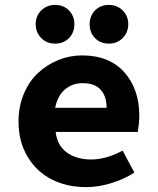

<svg xmlns="http://www.w3.org/2000/svg" viewBox="-20 -748 640 780"><path d="M125 -649.9Q125 -683.1 147.5 -705.6Q169.9 -728 204.1 -728Q238.3 -728 260.3 -705.6Q282.2 -683.1 282.2 -649.9Q282.2 -615.7 260.3 -593.3Q238.3 -570.8 204.1 -570.8Q169.9 -570.8 147.5 -593.5Q125 -616.2 125 -649.9ZM344.2 -649.9Q344.2 -683.1 366 -705.6Q387.7 -728 421.9 -728Q456.1 -728 478.5 -705.6Q501 -683.1 501 -649.9Q501 -616.2 478.5 -593.5Q456.1 -570.8 421.9 -570.8Q387.7 -570.8 366 -593.3Q344.2 -615.7 344.2 -649.9ZM330.1 12.2Q252.4 12.2 190.7 -18.8Q128.9 -49.8 92 -111.3Q55.2 -172.9 55.2 -254.9Q55.2 -315.4 76.9 -366.9Q98.6 -418.5 134.8 -451.9Q170.9 -485.4 217 -504.2Q263.2 -522.9 313 -522.9Q423.8 -522.9 484.9 -454.6Q545.9 -386.2 545.9 -277.8Q545.9 -251.5 540 -211.9H206.1Q212.9 -155.8 252.4 -127.9Q292 -100.1 350.1 -100.1Q411.6 -100.1 478 -136.2L525.9 -46.9Q483.4 -19.5 431.2 -3.7Q378.9 12.2 330.1 12.2ZM204.1 -310.1H413.1Q413.1 -356.9 388.9 -383.5Q364.7 -410.2 315.9 -410.2Q274.4 -410.2 244.1 -384.8Q213.9 -359.4 204.1 -310.1Z"/></svg>

Font: Office Code Pro D Bold
Style: Regular
Weight: 700
Designer: Nathan Rutzky & Paul D. Hunt
Foundry: Adobe Systems Incorporated
Version: Version 1.004;PS 001.004;hotconv 1.0.70;makeotf.lib2.5.58329